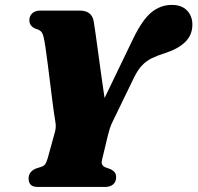

<svg xmlns="http://www.w3.org/2000/svg" viewBox="-20 -742 784 762"><path d="M441 -39.5Q441 -20.5 429 -10.2Q417 0 397 0H131Q110 0 101.8 -9Q93.5 -18 93.5 -33.5Q93.5 -60 121 -72.5L144 -80Q155.5 -84 160 -91.2Q164.5 -98.5 169.5 -114.5L198.5 -220Q203 -237 200.2 -255.5Q197.5 -274 194.5 -292Q192.5 -303.5 188.8 -334Q185 -364.5 180 -404.2Q175 -444 170 -483.8Q165 -523.5 160.5 -553.8Q156 -584 153 -595Q149.5 -610 142.8 -617Q136 -624 120 -628.5Q96.5 -639 96.5 -661.5Q96.5 -678.5 108 -689.2Q119.5 -700 140.5 -700H296Q345 -700 352 -656.5Q354.5 -642.5 359.2 -608.8Q364 -575 370 -530.5Q376 -486 382.5 -439.2Q389 -392.5 395 -353L508.5 -588.5Q545.5 -664.5 581.5 -693.5Q617.5 -722.5 662 -722.5Q701 -722.5 722.2 -700.5Q743.5 -678.5 743.5 -644.5Q743.5 -603.5 715.5 -575.8Q687.5 -548 634.5 -531Q604 -521.5 582.2 -510.8Q560.5 -500 543.8 -482.5Q527 -465 512 -434.5L430 -265.5Q420 -246 415.8 -231.8Q411.5 -217.5 408.5 -206L385 -108Q382 -95.5 385.5 -88.8Q389 -82 398 -78L419 -70.5Q432 -63.5 436.5 -56Q441 -48.5 441 -39.5Z"/></svg>

Font: Fraunces 72pt S050 Black
Style: Italic
Weight: 900
Italic angle: -16°
Version: Version 1.000; ttfautohint (v1.8.3)